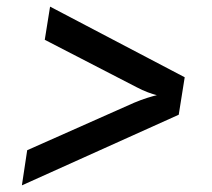

<svg xmlns="http://www.w3.org/2000/svg" viewBox="-20 -619 640 579"><path d="M46 -60 519 -273 537 -386 131 -599 115 -499 392 -356C414 -344 440 -335 453 -332C440 -329 412 -321 384 -309L62 -166Z"/></svg>

Font: JetBrains Mono SemiBold
Style: Italic
Weight: 472
Italic angle: -9°
Monospace: yes
Designer: Philipp Nurullin, Konstantin Bulenkov
Foundry: JetBrains
Version: Version 2.305